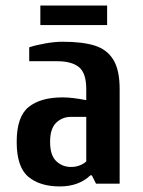

<svg xmlns="http://www.w3.org/2000/svg" viewBox="-20 -660 515 690"><path d="M125 -570V-640H365V-570ZM40 -150Q40 -241 83 -275.5Q126 -310 205 -310Q240 -310 290 -300V-340Q290 -397 264 -418.5Q238 -440 185 -440H85V-490Q109 -498 143 -504Q177 -510 205 -510Q277 -510 321 -496Q365 -482 387.5 -445Q410 -408 410 -340V0H325L310 -30H305Q263 10 195 10Q123 10 81.5 -25Q40 -60 40 -150ZM290 -80V-240H235Q204 -240 182 -219Q160 -198 160 -150Q160 -102 182 -81Q204 -60 235 -60Q253 -60 267.5 -66Q282 -72 290 -80Z"/></svg>

Font: Cuprum
Style: Bold
Weight: 700
Designer: Jovanny Lemonad
Foundry: Jovanny Lemonad
Version: Version 2.000